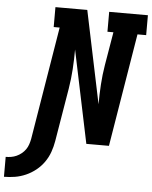

<svg xmlns="http://www.w3.org/2000/svg" viewBox="-164 -786 836 1057"><g transform="rotate(5 254.0 -257.5)"><path d="M-102 220V110Q-87 110 -72 107.5Q-57 105 -42.5 98.5Q-28 92 -15 81.5Q-2 71 7 58Q16 45 21 30Q26 15 29 0L132 -625H99V-735H275L382 -223Q382 -277 385.5 -332Q389 -387 398 -441L429 -625H396V-735H610V-625H562L459 0H334L227 -512Q227 -458 223.5 -403Q220 -348 211 -294L162 0Q157 30 146.5 60Q136 90 117.5 116.5Q99 143 73.5 163.5Q48 184 18.5 197Q-11 210 -41.5 215Q-72 220 -102 220Z"/></g></svg>

Font: Iosevka Slab XBdExObl
Style: Regular
Weight: 800
Width: 7
Italic angle: -9°
Monospace: yes
Designer: Belleve Invis
Foundry: Belleve Invis
Version: Version 11.1.0; ttfautohint (v1.8.3)